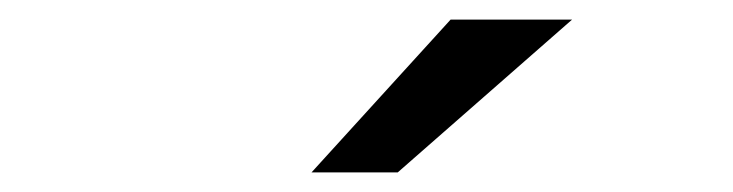

<svg xmlns="http://www.w3.org/2000/svg" viewBox="-20 -941 748 196"><path d="M298 -765 440 -921H564L386 -765Z"/></svg>

Font: Undotted
Style: Regular
Weight: 400
Designer: Delve Withrington, Dave Bailey, Thomas Jockin
Foundry: Delve Fonts LLC
Version: Version 4.000